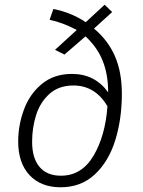

<svg xmlns="http://www.w3.org/2000/svg" viewBox="-20 -782 604 813"><path d="M496 -385Q496 -278 468 -188Q440 -98 381.5 -43.5Q323 11 237 11Q153 11 105 -40.5Q57 -92 57 -183Q57 -251 81 -317Q105 -383 156.5 -426Q208 -469 285 -469Q382 -469 438 -391Q438 -466 415 -524Q392 -582 342 -628L253 -551L213 -571L305 -655Q245 -687 190 -698L206 -744Q282 -729 343 -688L423 -762L455 -731L378 -661Q437 -612 466.5 -544.5Q496 -477 496 -385ZM435 -332Q383 -420 291 -420Q229 -420 189.5 -384.5Q150 -349 133 -295Q116 -241 116 -182Q116 -112 147.5 -75Q179 -38 238 -38Q326 -38 376 -122.5Q426 -207 435 -332Z"/></svg>

Font: FiraGO Light
Style: Italic
Weight: 300
Italic angle: -8°
Designer: bBox Type GmbH
Foundry: bBox Type GmbH
Version: Version 1.001